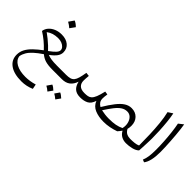

<svg xmlns="http://www.w3.org/2000/svg" viewBox="-76 -1474 2614 2614"><g transform="rotate(45 1231.0 -166.5)"><path d="M309.6 -429.7Q395.5 -429.7 446.5 -387Q497.6 -344.2 497.6 -272.5Q497.6 -231.4 470 -192.6Q442.4 -153.8 381.3 -108.9Q438 -83 558.6 -83H559.1V0H558.6Q474.1 0 421.9 -15.4Q369.6 -30.8 326.7 -67.9Q254.9 -19.5 210 21.7Q165 63 141.4 102.5Q117.7 142.1 109.4 186.5Q117.7 252.9 186.3 291.3Q254.9 329.6 365.7 329.6Q448.7 329.6 540 302.7L553.7 372.6Q465.8 411.1 370.6 411.1Q227.1 411.1 147.7 354.7Q68.4 298.3 68.4 198.7Q68.4 140.6 95.2 90.6Q122.1 40.5 171.4 -6.8Q220.7 -54.2 288.1 -104.5Q242.2 -153.8 193.4 -194.6Q144.5 -235.4 84.5 -273.4Q91.8 -319.3 122.8 -354.5Q153.8 -389.6 202.4 -409.7Q251 -429.7 309.6 -429.7ZM314 -359.9Q259.3 -359.9 218.3 -347.2Q177.2 -334.5 141.1 -307.1Q175.8 -283.2 213.1 -252.4Q250.5 -221.7 283.2 -191.4Q315.9 -161.1 335.9 -138.2Q398.4 -183.6 424.6 -212.9Q450.7 -242.2 450.7 -267.6Q450.7 -292.5 431.9 -313.5Q413.1 -334.5 382.1 -347.2Q351.1 -359.9 314 -359.9ZM298.8 -688.5Q333.5 -675.3 374 -635.3Q347.7 -597.2 320.8 -561.5Q304.2 -576.7 285.4 -589.8Q266.6 -603 246.6 -613.8Q260.3 -632.3 272.7 -650.6Q285.2 -668.9 298.8 -688.5Z M559.1 0Q543.5 0 543.5 -31.7V-51.3Q543.5 -83 559.1 -83H736.8Q783.7 -83 813.5 -91.6Q843.3 -100.1 861.8 -123Q880.4 -146 892.3 -188Q904.3 -230 915 -296.9L968.3 -291Q962.4 -234.9 962.4 -196.3Q962.4 -143.6 993.4 -113.3Q1024.4 -83 1090.3 -83H1090.8V0H1090.3Q1020.5 0 980.7 -33.9Q940.9 -67.9 925.3 -137.2Q902.8 -69.3 857.4 -34.7Q812 0 737.8 0ZM653.3 211.4Q678.2 177.7 700.2 143.6Q731.9 156.2 768.1 191.9Q734.9 238.3 720.2 258.3Q689.5 230.5 653.3 211.4ZM919.4 191.9 871.6 258.3Q838.9 229.5 804.7 211.4Q823.2 185.1 851.6 143.6Q878.9 153.8 919.4 191.9Z M1691.4 -394Q1766.6 -394 1812.7 -346.2Q1858.9 -298.3 1858.9 -220.7Q1858.9 -185.5 1850.1 -153.8Q1872.1 -113.3 1903.3 -98.1Q1934.6 -83 1973.1 -83H1973.6V0H1973.1Q1924.8 0 1885.3 -20.8Q1845.7 -41.5 1819.8 -88.9Q1801.8 -62.5 1774.4 -31.2Q1718.3 -11.7 1663.1 -1Q1607.9 9.8 1549.3 9.8Q1454.1 9.8 1382.1 -20.3Q1310.1 -50.3 1281.2 -123.5Q1258.3 -51.3 1210 -25.6Q1161.6 0 1090.8 0Q1075.2 0 1075.2 -31.7V-51.3Q1075.2 -83 1090.8 -83Q1126 -83 1153.1 -87.9Q1180.2 -92.8 1201.7 -112.5Q1223.1 -132.3 1241.2 -176.3Q1259.3 -220.2 1276.9 -298.3L1325.2 -291Q1320.8 -263.2 1318.8 -242.7Q1316.9 -222.2 1316.9 -206.5Q1316.9 -169.4 1334.2 -144.5Q1351.6 -119.6 1380.4 -104Q1441.4 -205.1 1491.7 -269Q1542 -333 1590.1 -363.5Q1638.2 -394 1691.4 -394ZM1681.2 -319.3Q1634.3 -319.3 1594.5 -292.7Q1554.7 -266.1 1514.6 -214.6Q1474.6 -163.1 1426.3 -87.9Q1458 -80.6 1496.6 -75.9Q1535.2 -71.3 1570.3 -71.3Q1646 -71.3 1698 -81.3Q1750 -91.3 1794.4 -113.3Q1806.6 -165.5 1795.4 -212.6Q1784.2 -259.8 1754.4 -289.6Q1724.6 -319.3 1681.2 -319.3Z M2142.6 -744.1Q2155.3 -681.2 2163.3 -602.1Q2171.4 -522.9 2175.3 -443.1Q2179.2 -363.3 2179.2 -296.9Q2179.2 -285.6 2178.5 -257.8Q2177.7 -230 2176.3 -194.3Q2174.8 -158.7 2173.1 -122.3Q2171.4 -85.9 2169.4 -58.1Q2140.1 -28.3 2084.7 -14.2Q2029.3 0 1973.6 0Q1958 0 1958 -31.7V-51.3Q1958 -83 1973.6 -83Q2014.6 -83 2054.7 -87.4Q2094.7 -91.8 2121.6 -105Q2121.6 -204.6 2117.9 -311.8Q2114.3 -418.9 2104.2 -519.5Q2094.2 -620.1 2074.7 -700.2Z M2352.5 -742.7Q2358.4 -711.9 2364 -664.8Q2369.6 -617.7 2374.5 -561.8Q2379.4 -505.9 2383.1 -448.5Q2386.7 -391.1 2388.9 -339.1Q2391.1 -287.1 2391.1 -248Q2391.1 -159.7 2376.2 -94Q2361.3 -28.3 2331.5 8.8L2294.4 -5.9Q2312 -48.3 2319.3 -98.6Q2326.7 -148.9 2326.7 -230Q2326.7 -302.7 2321.5 -385.7Q2316.4 -468.8 2307.1 -548.3Q2297.9 -627.9 2285.2 -689.9Z"/></g></svg>

Font: Pinar DS1 Regular
Style: Regular
Weight: 400
Designer: Amin Abedi
Version: Version 3.000